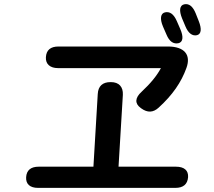

<svg xmlns="http://www.w3.org/2000/svg" viewBox="-20 -905 1040 933"><path d="M663 -381 667 -378C696 -357 724 -357 751 -382C818 -443 861 -505 886 -575C909 -638 877 -679 796 -679H264C226 -679 205 -662 203 -627C201 -594 223 -574 262 -574H762C742 -537 713 -501 668 -459C636 -430 634 -402 663 -381ZM165 8H832C870 8 891 -9 894 -44C896 -77 875 -95 835 -95H556L577 -444C579 -483 558 -506 519 -506H517C479 -506 457 -487 455 -448L434 -95H168C130 -95 109 -78 107 -44C105 -11 125 8 165 8ZM772 -776 789 -737C803 -703 823 -690 847 -695C869 -700 873 -725 856 -764L839 -803C824 -837 805 -850 782 -845C760 -840 756 -814 772 -776ZM865 -815 881 -777C895 -743 915 -729 937 -734C958 -739 961 -764 946 -802L931 -840C917 -874 899 -889 875 -884C853 -879 849 -854 865 -815Z"/></svg>

Font: 寒蝉团圆体 Round
Style: Regular
Weight: 500
Designer: 寒蝉字型
Version: Version 2.700;Glyphs 3.1.1 (3135)